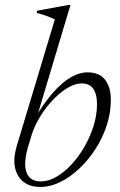

<svg xmlns="http://www.w3.org/2000/svg" viewBox="-20 -733 478 763"><path d="M89.5 -142.5Q85 -125.5 82.5 -110.5Q80 -95.5 80 -82Q80 -48.5 95.5 -30.2Q111 -12 142 -12Q172 -12 203.5 -30Q235 -48 264 -79.2Q293 -110.5 315.8 -150.2Q338.5 -190 352 -233.2Q365.5 -276.5 365.5 -319Q365.5 -359.5 350.5 -380.5Q335.5 -401.5 304.5 -401.5Q283 -401.5 259.2 -389.5Q235.5 -377.5 212.2 -357Q189 -336.5 168.2 -310.5Q147.5 -284.5 131.5 -255.8Q115.5 -227 106.5 -199ZM198 -656Q188.5 -660.5 177.2 -665Q166 -669.5 153 -673.8Q140 -678 125.5 -682L128 -690.5L250.5 -713H260L122.5 -254L116.5 -260Q155 -324.5 191.2 -365.5Q227.5 -406.5 261.8 -426Q296 -445.5 327.5 -445.5Q375 -445.5 397.8 -415.8Q420.5 -386 420.5 -337Q420.5 -284 403.8 -233.5Q387 -183 358.2 -139Q329.5 -95 293.5 -61.5Q257.5 -28 218.2 -9Q179 10 142 10Q90.5 10 63.8 -19Q37 -48 37 -94.5Q37 -108 39.5 -122Q42 -136 46 -151Z"/></svg>

Font: Newsreader 24pt Light
Style: Italic
Weight: 300
Italic angle: -17°
Designer: Hugues Gentile
Foundry: Production Type
Version: Version 1.003